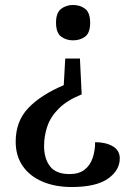

<svg xmlns="http://www.w3.org/2000/svg" viewBox="-20 -559 535 771"><path d="M308 -180Q249 -156 216 -123Q183 -90 170 -51.5Q157 -13 157 27Q157 78 181 109Q205 140 259 140Q297 140 319.5 122.5Q342 105 352 75.5Q362 46 362 12Q405 12 433 28.5Q461 45 461 77Q461 125 413.5 158.5Q366 192 267 192Q202 192 151 170.5Q100 149 71.5 108Q43 67 43 10Q43 -72 93.5 -125Q144 -178 236 -217L242 -324H301ZM273 -539Q302 -539 322 -523.5Q342 -508 342 -468Q342 -427 322 -412Q302 -397 273 -397Q246 -397 225.5 -412Q205 -427 205 -468Q205 -508 225.5 -523.5Q246 -539 273 -539Z"/></svg>

Font: Noto Serif NP Hmong Medium
Style: Regular
Weight: 500
Designer: Dalton Maag Ltd
Foundry: Dalton Maag Ltd
Version: Version 1.001; ttfautohint (v1.8.4.7-5d5b)